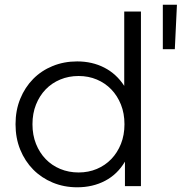

<svg xmlns="http://www.w3.org/2000/svg" viewBox="-20 -791 772 816"><path d="M579 -742V0H511V-104Q479 -50 426.5 -22.5Q374 5 308 5Q252 5 204 -15Q156 -35 121 -70.5Q86 -106 66 -155Q46 -204 46 -263Q46 -322 66 -371Q86 -420 121 -455.5Q156 -491 204 -510.5Q252 -530 308 -530Q372 -530 423.5 -503.5Q475 -477 508 -426V-742ZM509 -263Q509 -309 494 -346.5Q479 -384 453 -411Q427 -438 391.5 -453Q356 -468 314 -468Q272 -468 236 -453Q200 -438 174 -411Q148 -384 133 -346.5Q118 -309 118 -263Q118 -217 133 -179.5Q148 -142 174 -115Q200 -88 236 -73Q272 -58 314 -58Q356 -58 391.5 -73Q427 -88 453 -115Q479 -142 494 -179.5Q509 -217 509 -263ZM672 -771H732L723 -582H672Z"/></svg>

Font: CMG Sans
Style: Regular
Weight: 400
Designer: Julieta Ulanovsky
Foundry: Julieta Ulanovsky
Version: Version 7.200